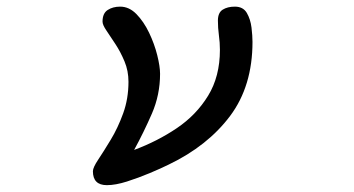

<svg xmlns="http://www.w3.org/2000/svg" viewBox="-20 -541 1040 564"><path d="M293.9 2.9Q252.9 2.9 252.9 -38.1Q252.9 -48.8 268.6 -72.3Q284.2 -95.7 305.2 -130.4Q326.2 -165 341.8 -208Q357.4 -251 357.4 -300.8Q357.4 -333 345.7 -360.8Q334 -388.7 319.3 -411.1Q304.7 -433.6 293 -450.7Q281.2 -467.8 281.2 -477.5Q281.2 -502 296.4 -511.7Q311.5 -521.5 333 -521.5Q359.4 -521.5 380.9 -499.5Q402.3 -477.5 418 -444.8Q433.6 -412.1 441.9 -378.9Q450.2 -345.7 450.2 -324.2Q450.2 -262.7 426.3 -207.5Q402.3 -152.3 374 -100.6Q442.4 -126 499.5 -164.6Q556.6 -203.1 591.3 -259.8Q626 -316.4 626 -394.5Q626 -416 623 -437.5Q620.1 -459 620.1 -480.5Q620.1 -503.9 634.3 -512.7Q648.4 -521.5 669.9 -521.5Q694.3 -521.5 705.1 -502.9Q715.8 -484.4 718.8 -460Q721.7 -435.5 721.7 -418Q721.7 -288.1 655.8 -200.2Q589.8 -112.3 475.6 -57.6Q454.1 -46.9 420.4 -32.7Q386.7 -18.6 353 -7.8Q319.3 2.9 293.9 2.9Z"/></svg>

Font: Kosugi Maru
Style: Regular
Weight: 400
Designer: MOTOYA
Version: Version 4.002